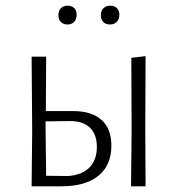

<svg xmlns="http://www.w3.org/2000/svg" viewBox="-20 -654 623 674"><path d="M440 0 442 -195 441 -451 491 -457 490 -198 491 0ZM371 -143Q371 -74 325.5 -37Q280 0 196 0H91L93 -195L91 -455H142L141 -264H238Q302 -264 336.5 -233Q371 -202 371 -143ZM320 -138Q320 -182 296 -205.5Q272 -229 226 -229L140 -228V-198L142 -37L219 -36Q269 -40 294.5 -66.5Q320 -93 320 -138ZM249 -602Q249 -587 240.5 -577.5Q232 -568 217 -568Q202 -568 193.5 -577Q185 -586 185 -601Q185 -616 193.5 -625Q202 -634 218 -634Q232 -634 240.5 -625.5Q249 -617 249 -602ZM399 -602Q399 -587 390 -577.5Q381 -568 366 -568Q351 -568 342.5 -577Q334 -586 334 -601Q334 -616 343 -625Q352 -634 367 -634Q382 -634 390.5 -625.5Q399 -617 399 -602Z"/></svg>

Font: t
Style: Regular
Weight: 300
Designer: Juan Pablo del Peral
Foundry: Huerta Tipografica
Version: Version 2.004; ttfautohint (v1.8.1)